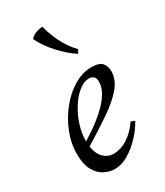

<svg xmlns="http://www.w3.org/2000/svg" viewBox="-188 -810 773 902"><g transform="rotate(-30 198.5 -359.5)"><path d="M160 15Q133 15 105 1Q77 -13 58.5 -46Q40 -79 40 -134Q40 -194 63 -251Q86 -308 124 -354.5Q162 -401 208.5 -428Q255 -455 301 -455Q346 -455 360.5 -436.5Q375 -418 375 -393Q375 -347 341 -306.5Q307 -266 247 -225Q187 -184 109 -136Q116 -93 138.5 -71.5Q161 -50 190 -50Q230 -50 267.5 -74Q305 -98 335 -142L356 -134Q334 -95 301.5 -61Q269 -27 232.5 -6Q196 15 160 15ZM107 -166Q107 -164 107 -165Q300 -285 300 -378Q300 -398 290.5 -406.5Q281 -415 266 -415Q239 -415 211 -393Q183 -371 159.5 -334.5Q136 -298 121.5 -254Q107 -210 107 -166ZM199 -734Q209 -691 232 -644Q255 -597 291 -560L281 -540Q236 -569 194.5 -615Q153 -661 132 -706Q143 -720 163 -727.5Q183 -735 199 -734Z"/></g></svg>

Font: Bona Nova SC
Style: Italic
Weight: 400
Italic angle: -4°
Designer: Mateusz Machalski
Foundry: Capitalics
Version: Version 4.001; ttfautohint (v1.8.4.7-5d5b)